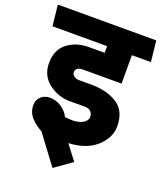

<svg xmlns="http://www.w3.org/2000/svg" viewBox="-165 -780 896 1054"><g transform="rotate(20 283.0 -253.5)"><path d="M283 -110Q321 -111 344 -125.5Q367 -140 367 -162Q367 -179 355.5 -191.5Q344 -204 318 -204H231Q165 -204 109 -246Q53 -288 53 -362Q53 -440 104 -479.5Q155 -519 229 -519H321V-558H2L-11 -680H564L577 -558H466V-392H237Q219 -392 208.5 -383.5Q198 -375 198 -362Q198 -350 209.5 -340Q221 -330 239 -330H311Q403 -330 463.5 -291.5Q524 -253 524 -163Q524 -96 465.5 -43Q407 10 303 15Q323 42 343.5 68Q364 94 369 101L268 173L142 4Q111 -11 81 -41.5Q51 -72 51 -116Q51 -147 72 -166Q93 -185 124 -185Q161 -185 192 -164Q223 -143 237 -113Q248 -112 259.5 -111Q271 -110 283 -110Z"/></g></svg>

Font: Palanquin Dark Medium
Style: Regular
Weight: 500
Designer: Pria Ravichandran
Version: Version 1.001